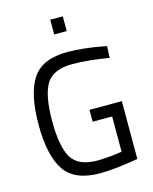

<svg xmlns="http://www.w3.org/2000/svg" viewBox="-133 -997 874 1094"><g transform="rotate(-15 304.0 -449.5)"><path d="M354 -285V-355H545V-14Q403 10 320 10Q170 10 111 -78Q52 -166 52 -347Q52 -530 110.5 -618Q169 -706 318 -706Q365 -706 421.5 -699.5Q478 -693 512 -686L545 -680L542 -611Q418 -632 327 -632Q213 -632 172.5 -565.5Q132 -499 132 -347Q132 -196 172 -130Q212 -64 326 -64Q343 -64 363 -65.5Q383 -67 401 -68.5Q419 -70 434 -72Q449 -74 458.5 -75.5Q468 -77 469 -77V-285ZM271 -822V-909H345V-822Z"/></g></svg>

Font: TitilliumText22L Rg
Style: Regular
Weight: 400
Designer: Campivisivi
Foundry: Campivisivi
Version: 1.000